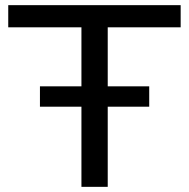

<svg xmlns="http://www.w3.org/2000/svg" viewBox="-20 -725 733 745"><path d="M296 0V-619H12V-705H681V-619H398V0ZM135 -311V-390H559V-311Z"/></svg>

Font: Nunito Sans 10pt SemiExpanded Medium
Style: Regular
Weight: 500
Width: 6
Designer: Vernon Adams
Foundry: Vernon Adams
Version: Version 3.101;gftools[0.9.27]